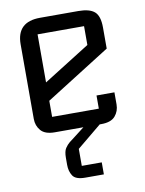

<svg xmlns="http://www.w3.org/2000/svg" viewBox="-82 -559 629 834"><g transform="rotate(-10 232.5 -142.0)"><path d="M50 -402Q50 -501 153 -501H322Q371 -501 393 -482Q415 -463 415 -412V-319L130 -139V-68H336V-126H415V-73Q415 -43 396.5 -21.5Q378 0 335 0H130Q87 0 68.5 -21.5Q50 -43 50 -73ZM130 -220 335 -349V-432H130ZM328 0 220 89V164H308V217H226Q184 217 171 197Q158 177 158 149V118Q158 89 167 75.5Q176 62 186.5 53.5Q197 45 212 34L256 0Z"/></g></svg>

Font: Kelly Slab
Style: Regular
Weight: 400
Designer: Denis Masharov
Foundry: Denis Masharov
Version: Version 1.001